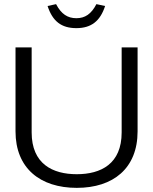

<svg xmlns="http://www.w3.org/2000/svg" viewBox="-20 -899 740 928"><path d="M55 -670V-264C55 -86 174 9 351 9C528 9 645 -86 645 -264V-670H568V-259C568 -107 468 -57 351 -57C234 -57 133 -107 133 -259V-670ZM210 -870 251 -879C276 -831 307 -811 349 -811C391 -811 421 -831 446 -879L488 -870C464 -796 420 -763 349 -763C277 -763 234 -796 210 -870Z"/></svg>

Font: LT Wave Light
Style: Regular
Weight: 300
Designer: Daniel Lyons
Version: Version 2.5 (Glyphs App)